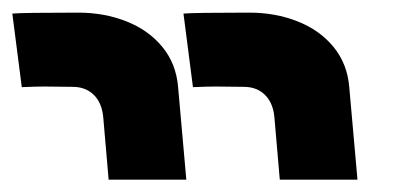

<svg xmlns="http://www.w3.org/2000/svg" viewBox="-22 -629 642 304"><path d="M373 -609Q283.5 -609 268.5 -607.5L283.5 -491Q305.5 -492 319.5 -492L364 -491.5Q384.5 -491.5 397.5 -478.8Q410.5 -466 412.5 -443L421 -344.5H544L531 -491Q528 -528 506 -554.8Q484 -581.5 449 -595.2Q414 -609 373 -609ZM102 -609Q12.5 -609 -2.5 -607.5L12.5 -491Q34.5 -492 48.5 -492L93 -491.5Q113.5 -491.5 126.5 -478.8Q139.5 -466 141.5 -443L150 -344.5H273L260 -491Q257 -528 235 -554.8Q213 -581.5 178 -595.2Q143 -609 102 -609Z"/></svg>

Font: JuliaMono Black
Style: Italic
Weight: 900
Italic angle: -9°
Monospace: yes
Designer: cormullion
Foundry: corm
Version: Version 0.057; ttfautohint (v1.8.4)